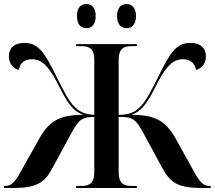

<svg xmlns="http://www.w3.org/2000/svg" viewBox="-20 -933 1066 953"><path d="M608 -793C633 -793 655 -810 655 -853C655 -897 633 -913 608 -913C583 -913 561 -897 561 -853C561 -810 583 -793 608 -793ZM408 -793C434 -793 455 -810 455 -853C455 -897 434 -913 408 -913C383 -913 362 -897 362 -853C362 -810 383 -793 408 -793ZM0 0H49C162 0 202 -28 238 -95L332 -268C370 -338 385 -352 448 -353V-78C448 -24 424 -10 385 -10H358V0H659V-10H632C593 -10 569 -24 569 -78V-353C641 -353 654 -342 694 -268L788 -95C824 -28 864 0 977 0H1026V-10H1021C978 -10 963 -45 913 -135L852 -245C802 -334 749 -363 632 -363C695 -385 721 -442 764 -526C812 -619 849 -639 887 -639C931 -639 948 -614 953 -586C982 -593 1002 -618 1002 -653C1002 -693 977 -720 925 -720C853 -720 823 -668 768 -557C729 -480 706 -431 674 -401C648 -375 620 -363 569 -363V-636C569 -690 593 -704 632 -704H659V-714H358V-704H385C424 -704 448 -690 448 -638V-363C403 -365 376 -377 352 -401C321 -431 297 -480 258 -557C203 -668 173 -720 101 -720C49 -720 24 -693 24 -653C24 -618 45 -593 73 -586C78 -614 95 -639 139 -639C177 -639 214 -619 262 -526C306 -442 331 -385 394 -363C277 -363 225 -334 175 -245L113 -135C63 -45 48 -10 5 -10H0Z"/></svg>

Font: Noto Serif Display SemiBold
Style: Regular
Weight: 600
Designer: Monotype Design Team
Foundry: Monotype Imaging Inc.
Version: Version 2.009